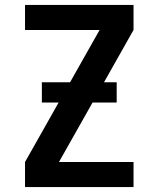

<svg xmlns="http://www.w3.org/2000/svg" viewBox="-20 -755 640 775"><path d="M81 0V-101L382 -634H81V-735H519V-634L218 -101H519V0ZM149 -341V-423H451V-341Z"/></svg>

Font: R Plex Mono
Style: Bold
Weight: 700
Monospace: yes
Designer: Belleve Invis
Foundry: Belleve Invis
Version: Version 31.8.0